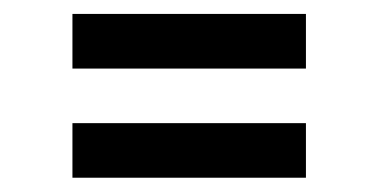

<svg xmlns="http://www.w3.org/2000/svg" viewBox="-20 -408 538 273"><path d="M83 -155.3V-232.9H415V-155.3ZM83 -388.2H415V-310.5H83Z"/></svg>

Font: Turpis
Style: Regular
Weight: 400
Designer: GGBotNet
Foundry: f0n7
Version: 1.00